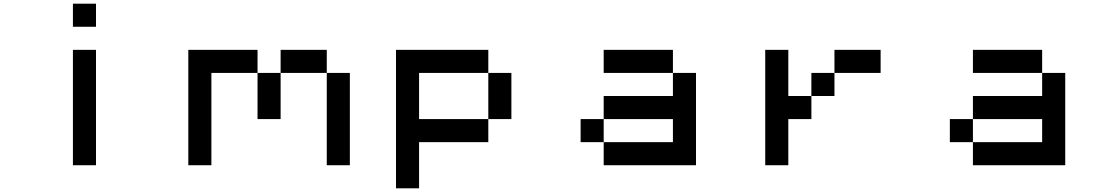

<svg xmlns="http://www.w3.org/2000/svg" viewBox="-20 -895 6040 1040"><path d="M375 -625H500V0H375ZM375 -875H500V-750H375Z M1750 -500H1875V0H1750ZM1500 -625H1750V-500H1500ZM1375 -500H1500V-250H1375ZM1000 -625H1375V-500H1125V0H1000Z M2625 -500H2750V-250H2625ZM2125 -625H2625V-500H2250V-250H2625V-125H2250V125H2125Z M3125 -250H3250V-125H3125ZM3625 -500H3750V0H3250V-125H3625V-250H3250V-375H3625ZM3250 -625H3625V-500H3250Z M4500 -625H4750V-500H4500ZM4375 -500H4500V-375H4375ZM4125 -625H4250V-375H4375V-250H4250V0H4125Z M5125 -250H5250V-125H5125ZM5625 -500H5750V0H5250V-125H5625V-250H5250V-375H5625ZM5250 -625H5625V-500H5250Z"/></svg>

Font: Pixel Operator Mono 8
Style: Regular
Weight: 400
Monospace: yes
Designer: Jayvee Enaguas (HarvettFox96)
Foundry: The Grandoplex Project
Version: Version 1.5.0 (October 25, 2015)